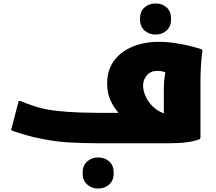

<svg xmlns="http://www.w3.org/2000/svg" viewBox="-20 -829 1252 1111"><path d="M548 0Q458 0 369.5 -5.5Q281 -11 172 -36Q153 -41 128 -48Q103 -55 80 -62.5Q57 -70 44 -76L88 -244H100Q111 -239 130.5 -231.5Q150 -224 169.5 -218Q189 -212 200 -208Q253 -193 317.5 -186.5Q382 -180 443.5 -178Q505 -176 548 -176H666Q637 -208 618.5 -250.5Q600 -293 600 -346Q600 -423 639.5 -477Q679 -531 747 -559Q815 -587 900 -587Q954 -587 1022 -575Q1090 -563 1148 -543L1152 -535Q1148 -517 1145.5 -487Q1143 -457 1141.5 -426Q1140 -395 1140 -375V-32L1136 -24Q1106 -12 1062.5 -6Q1019 0 956 0ZM808 -335Q808 -303 823 -270.5Q838 -238 865 -212Q892 -186 928 -173V-308Q928 -340 930.5 -365Q933 -390 937 -411Q928 -414 916 -416.5Q904 -419 891 -419Q851 -419 829.5 -393Q808 -367 808 -335ZM880 -629Q843 -629 816.5 -652.5Q790 -676 790 -719Q790 -763 816.5 -786Q843 -809 880 -809Q918 -809 944 -786Q970 -763 970 -719Q970 -676 944 -652.5Q918 -629 880 -629ZM458 172Q458 128 484.5 105Q511 82 548 82Q586 82 612 105Q638 128 638 172Q638 215 612 238.5Q586 262 548 262Q511 262 484.5 238.5Q458 215 458 172Z"/></svg>

Font: Kufam Black
Style: Italic
Weight: 900
Italic angle: -11°
Designer: Artur Schmal
Foundry: Original Type
Version: Version 1.301; ttfautohint (v1.8.3)